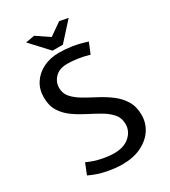

<svg xmlns="http://www.w3.org/2000/svg" viewBox="-218 -1006 996 1124"><g transform="rotate(-30 280.0 -444.0)"><path d="M368 -899.5 425.5 -888 317.5 -769H248L138 -888L198 -898.5L283.5 -840.5ZM269.5 12.5Q227 12.5 169.8 1.8Q112.5 -9 57 -35.5L86 -108Q133.5 -86.5 179.8 -77.2Q226 -68 261.5 -68Q327.5 -68 365.5 -101.8Q403.5 -135.5 403.5 -183.5Q403.5 -225 379 -253.2Q354.5 -281.5 316.2 -303.8Q278 -326 235 -347.8Q192 -369.5 153.5 -396.8Q115 -424 90.8 -462.2Q66.5 -500.5 66.5 -556.5Q66.5 -611 93.2 -652.2Q120 -693.5 166.8 -716.8Q213.5 -740 273.5 -740Q317.5 -740 361 -733.2Q404.5 -726.5 458.5 -709L429 -637Q386 -650 349.2 -654.8Q312.5 -659.5 283 -659.5Q230 -659.5 201 -630Q172 -600.5 172 -560Q172 -522 196.5 -494.8Q221 -467.5 259.5 -445.2Q298 -423 341.5 -400.2Q385 -377.5 423.5 -348.8Q462 -320 486.8 -280Q511.5 -240 511.5 -183Q511.5 -129.5 482.8 -85.2Q454 -41 399.8 -14.2Q345.5 12.5 269.5 12.5Z"/></g></svg>

Font: Expletus Sans Medium
Style: Regular
Weight: 500
Version: Version 7.500